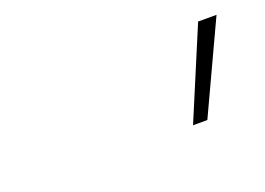

<svg xmlns="http://www.w3.org/2000/svg" viewBox="-44 -897 487 353"><g transform="rotate(-20 200.0 -720.0)"><path d="M286 -632 360 -808H396L314 -632Z"/></g></svg>

Font: Encode Sans Condensed Thin
Style: Regular
Weight: 100
Width: 3
Designer: Multiple Designers
Foundry: Impallari Type
Version: Version 3.000; ttfautohint (v1.8.3) -l 8 -r 50 -G 200 -x 14 